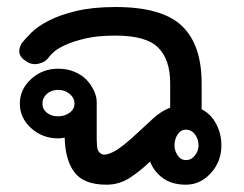

<svg xmlns="http://www.w3.org/2000/svg" viewBox="-20 -509 680 536"><path d="M598 -103Q598 -58.1 568.7 -25.8Q539.4 6.6 499 6.6Q459.6 6.6 434.3 -12.1Q409.1 -30.8 399 -58.1Q373.7 -33.3 343.7 -13.4Q313.6 6.6 277.3 6.6Q214.6 6.6 188.4 -27.3Q162.1 -61.1 160.6 -124.7Q149.5 -122.7 142.4 -122.7Q98.5 -122.7 66.9 -151.3Q35.4 -179.8 35.4 -219.7Q35.4 -259.6 66.9 -288.4Q98.5 -317.2 142.4 -317.2Q168.2 -317.2 188.6 -308.3Q209.1 -299.5 221.7 -286.1Q234.3 -272.7 242.2 -256.1Q250 -239.4 250 -224.2V-119.7Q250 -113.6 251 -99.7Q252 -85.9 262.4 -79.5Q272.7 -73.2 296.7 -85.1Q320.7 -97 369.2 -142.9Q387.4 -160.1 408.6 -179.3Q429.8 -198.5 455.1 -208.6V-276.8Q455.1 -342.4 421.7 -376Q388.4 -409.6 302.5 -409.6Q252.5 -409.6 218.2 -401.5Q183.8 -393.4 161.6 -383.1Q139.4 -372.7 129.3 -363.1Q119.2 -353.5 117.2 -350.5Q107.1 -335.4 87.6 -331.1Q68.2 -326.8 52.5 -338.4Q22.2 -356.6 40.9 -388.9Q50.5 -400.5 67.4 -417.7Q84.3 -434.8 115.4 -451Q146.5 -467.2 192.7 -478.3Q238.9 -489.4 302.5 -489.4Q432.3 -489.4 487.6 -436.9Q542.9 -384.3 542.9 -276.8V-204Q568.2 -191.4 583.1 -163.9Q598 -136.4 598 -103ZM534.3 -103Q534.3 -120.7 524.2 -133.8Q514.1 -147 499 -147Q484.8 -147 476 -133.8Q467.2 -120.7 467.2 -103Q467.2 -87.9 476 -75Q484.8 -62.1 499 -62.1Q514.1 -62.1 524.2 -75Q534.3 -87.9 534.3 -103ZM187.9 -219.7Q187.9 -235.9 174.2 -247Q160.6 -258.1 142.4 -258.1Q123.2 -258.1 110.9 -247Q98.5 -235.9 98.5 -219.7Q98.5 -204 110.9 -194.2Q123.2 -184.3 142.4 -184.3Q160.6 -184.3 174.2 -194.2Q187.9 -204 187.9 -219.7Z"/></svg>

Font: Myanmar KatKuu
Style: Regular
Weight: 400
Designer: Khon Soe Zaw Thu
Foundry: MPUA
Version: Version 1.00 September 13, 2016, initial release